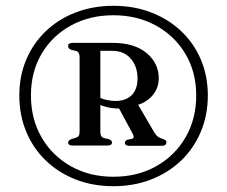

<svg xmlns="http://www.w3.org/2000/svg" viewBox="-20 -775 782 661"><path d="M370.5 -134Q441 -134 500.5 -157.2Q560 -180.5 603.8 -222.5Q647.5 -264.5 671.5 -321.8Q695.5 -379 695.5 -446.5Q695.5 -513.5 671.5 -570Q647.5 -626.5 603.5 -668Q559.5 -709.5 500.2 -732.2Q441 -755 370.5 -755Q300 -755 240.8 -732.2Q181.5 -709.5 138 -668Q94.5 -626.5 70.5 -570Q46.5 -513.5 46.5 -446.5Q46.5 -379 70.2 -321.8Q94 -264.5 137.5 -222.5Q181 -180.5 240.2 -157.2Q299.5 -134 370.5 -134ZM370.5 -166.5Q288 -166.5 223.8 -202.8Q159.5 -239 123 -302.2Q86.5 -365.5 86.5 -446.5Q86.5 -527.5 123.2 -589.8Q160 -652 224.2 -687.2Q288.5 -722.5 370.5 -722.5Q452.5 -722.5 517 -687Q581.5 -651.5 618.5 -589.2Q655.5 -527 655.5 -446.5Q655.5 -365.5 618.8 -302.2Q582 -239 517.8 -202.8Q453.5 -166.5 370.5 -166.5ZM526.5 -506Q526.5 -468.5 501.5 -442.5Q476.5 -416.5 436.5 -409.5Q423.5 -407 412.8 -404.2Q402 -401.5 388 -401.5Q363 -401.5 340 -408.5Q317 -415.5 299.5 -425.5L301.5 -450.5Q320.5 -437.5 340.8 -432.5Q361 -427.5 377.5 -427.5Q414 -427.5 433.8 -447.8Q453.5 -468 453.5 -505Q453.5 -546 430.2 -573Q407 -600 366 -600H325.5V-321.5Q325.5 -311.5 328.5 -306.8Q331.5 -302 338 -299.5L354.5 -296Q361 -293.5 363.2 -290.8Q365.5 -288 365.5 -284.5Q365.5 -274 350 -274H230Q214.5 -274 214.5 -284.5Q214.5 -292 227 -296.5L240.5 -300.5Q247.5 -302.5 250.8 -307.2Q254 -312 254 -321.5V-578.5Q254 -587.5 251 -592.8Q248 -598 242 -599.5L227 -603Q214.5 -607 214.5 -616.5Q214.5 -627.5 230.5 -627.5H366.5Q442.5 -627.5 484.5 -592.5Q526.5 -557.5 526.5 -506ZM384 -412.5 452 -420.5 511.5 -318.5Q517.5 -309 523.5 -304.5Q529.5 -300 538 -297.5Q546.5 -295 549.8 -292.2Q553 -289.5 553 -285Q553 -279.5 548.8 -276.2Q544.5 -273 537 -273H425Q410 -273 410 -284Q410 -290.5 419 -294L432 -296.5Q439.5 -298 440.2 -302.5Q441 -307 436 -316Z"/></svg>

Font: Fraunces 12pt
Style: Regular
Weight: 400
Version: Version 1.000;[b76b70a41]